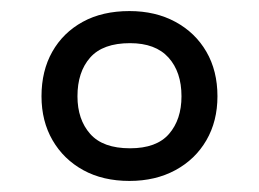

<svg xmlns="http://www.w3.org/2000/svg" viewBox="-20 -744 468 347"><path d="M214 -417Q166 -417 130.5 -436.5Q95 -456 75 -490.5Q55 -525 55 -570Q55 -616 74.5 -650.5Q94 -685 129.5 -704.5Q165 -724 214 -724Q261 -724 297 -704.5Q333 -685 353 -650.5Q373 -616 373 -570Q373 -525 353 -490.5Q333 -456 297 -436.5Q261 -417 214 -417ZM215 -476Q263 -476 285.5 -502Q308 -528 308 -570Q308 -614 284.5 -640Q261 -666 215 -666Q166 -666 143 -640Q120 -614 120 -570Q120 -528 143 -502Q166 -476 215 -476Z"/></svg>

Font: Noto Sans Ol Chiki
Style: Regular
Weight: 400
Designer: Monotype Design Team, Lewis McGuffie
Foundry: Monotype Imaging Inc.
Version: Version 2.003